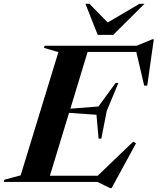

<svg xmlns="http://www.w3.org/2000/svg" viewBox="-66 -955 828 1008"><path d="M511.5 32.5 445.5 0H-46L-43 -11.5L42.5 -34.5L240.5 -681.5L165 -703.5L168 -715H652L734 -749H741.5L707 -505.5H691L649.5 -682.5H394L303.5 -384.5L451 -396L541 -519.5H555.5L494.5 -373L466 -227.5H451.5L440.5 -352.5L296.5 -362.5L196 -32.5H447L633.5 -211.5L648 -202.5L520 32.5ZM692.5 -935 528.5 -772H447L382.5 -935H403.5L499.5 -837L666 -935Z"/></svg>

Font: Newsreader 72pt SemiBold
Style: Italic
Weight: 600
Italic angle: -17°
Designer: Hugues Gentile
Foundry: Production Type
Version: Version 1.003; ttfautohint (v1.8.3)